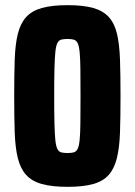

<svg xmlns="http://www.w3.org/2000/svg" viewBox="-20 -716 522 744"><path d="M242 8Q181 8 142 -3Q103 -14 81 -38.5Q59 -63 49 -103.5Q39 -144 37 -203.5Q35 -263 35 -344Q35 -425 37 -484.5Q39 -544 49 -584.5Q59 -625 81 -649.5Q103 -674 142 -685Q181 -696 242 -696Q303 -696 341.5 -685Q380 -674 402 -649.5Q424 -625 433.5 -584.5Q443 -544 445 -484.5Q447 -425 447 -344Q447 -263 445 -203.5Q443 -144 433 -103.5Q423 -63 401.5 -38.5Q380 -14 341.5 -3Q303 8 242 8ZM242 -123Q256 -123 265.5 -125.5Q275 -128 280.5 -138.5Q286 -149 288.5 -172.5Q291 -196 291.5 -238Q292 -280 292 -344Q292 -408 291.5 -449.5Q291 -491 288.5 -515Q286 -539 280.5 -549.5Q275 -560 265.5 -562.5Q256 -565 242 -565Q227 -565 217.5 -562.5Q208 -560 202.5 -549.5Q197 -539 194.5 -515Q192 -491 191 -449.5Q190 -408 190 -344Q190 -280 191 -238Q192 -196 194.5 -172.5Q197 -149 202.5 -138.5Q208 -128 217.5 -125.5Q227 -123 242 -123Z"/></svg>

Font: Saira Condensed ExtraBold
Style: Regular
Weight: 800
Width: 3
Designer: Hector Gatti with collaboration of the Omnibus-Type team
Foundry: Omnibus-Type
Version: Version 1.101